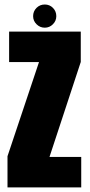

<svg xmlns="http://www.w3.org/2000/svg" viewBox="-20 -812 388 832"><path d="M12.5 0H332V-132H194.5L330 -543.5V-675H19.5V-543H149L12.5 -135ZM174 -692Q194.5 -692 209.2 -706.8Q224 -721.5 224 -742Q224 -763 209.5 -777.8Q195 -792.5 174 -792.5Q153 -792.5 138.2 -777.8Q123.5 -763 123.5 -742Q123.5 -721.5 138.5 -706.8Q153.5 -692 174 -692Z"/></svg>

Font: Anybody ExtraCondensed Black
Style: Regular
Weight: 900
Width: 2
Version: Version 1.113;gftools[0.9.25]